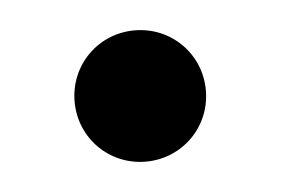

<svg xmlns="http://www.w3.org/2000/svg" viewBox="-27 -412 299 204"><g transform="rotate(-5 122.0 -310.0)"><path d="M192 -310C192 -349 161 -380 122 -380C83 -380 52 -349 52 -310C52 -271 83 -240 122 -240C161 -240 192 -271 192 -310Z"/></g></svg>

Font: FoglihtenDeH02
Style: Regular
Weight: 500
Designer: gluk (gluksza@wp.pl|www.glukfonts.pl)
Version: Version 0.68